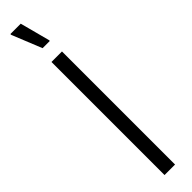

<svg xmlns="http://www.w3.org/2000/svg" viewBox="-318 -862 826 826"><g transform="rotate(-45 95.0 -449.0)"><path d="M63 0V-688H127V0ZM78 -757 23 -893V-898H86L122 -762V-757Z"/></g></svg>

Font: Saira ExtraCondensed
Style: Regular
Weight: 400
Width: 2
Designer: Hector Gatti with collaboration of the Omnibus-Type team
Foundry: Omnibus-Type
Version: Version 1.101